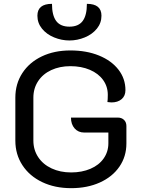

<svg xmlns="http://www.w3.org/2000/svg" viewBox="-20 -972 734 1001"><path d="M60 -239V-463Q60 -535 96.5 -591Q133 -647 198 -678Q263 -709 347 -709Q431 -709 496 -682.5Q561 -656 597.5 -609Q634 -562 634 -502Q634 -472 614 -455Q594 -438 561 -438Q554 -438 540 -440Q542 -452 542 -478Q542 -521 517.5 -555Q493 -589 448.5 -608Q404 -627 347 -627Q291 -627 247 -606.5Q203 -586 178.5 -548.5Q154 -511 154 -463V-239Q154 -191 179 -153Q204 -115 249 -94Q294 -73 351 -73Q407 -73 451.5 -92Q496 -111 520.5 -146Q545 -181 545 -225V-281H419Q388 -281 369 -302.5Q350 -324 350 -359H594Q614 -359 626.5 -347Q639 -335 639 -315V-224Q639 -156 602.5 -103Q566 -50 500.5 -20.5Q435 9 351 9Q266 9 200 -22.5Q134 -54 97 -110.5Q60 -167 60 -239ZM175 -890Q175 -952 251 -952Q251 -892 273 -862.5Q295 -833 342 -833Q389 -833 411 -862.5Q433 -892 433 -952Q509 -952 509 -890Q509 -852 485 -822.5Q461 -793 422 -777Q383 -761 342 -761Q301 -761 262 -777Q223 -793 199 -822.5Q175 -852 175 -890Z"/></svg>

Font: K2D
Style: Regular
Weight: 400
Version: Version 1.000; ttfautohint (v1.6)